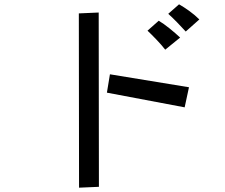

<svg xmlns="http://www.w3.org/2000/svg" viewBox="-20 -819 1040 889"><path d="M840 -673Q824 -691 799.5 -716Q775 -741 759 -755L809 -799Q832 -786 857.5 -767.5Q883 -749 903 -729ZM345 -757 437 -761 438 46 346 50ZM745 -589Q728 -611 704 -636Q680 -661 663 -677L715 -723Q737 -710 765 -687.5Q793 -665 814 -645ZM489 -475 855 -415 835 -322 475 -390Z"/></svg>

Font: Moralerspace Krypton JPDOC
Style: Regular
Weight: 400
Version: v0.0.6; ttfautohint (v1.8.4.7-5d5b-dirty) -l 6 -r 45 -G 200 